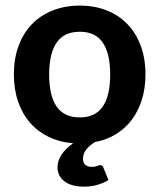

<svg xmlns="http://www.w3.org/2000/svg" viewBox="-20 -513 578 696"><path d="M342.8 85.4Q351.1 85.4 354.5 93.8L373 139.6Q357.4 149.9 334.2 156.7Q311 163.6 284.7 163.6Q238.3 163.6 213.4 144Q188.5 124.5 188.5 93.8Q188.5 70.3 202.9 47.9Q217.3 25.4 245.1 6.3Q196.3 2.4 156.7 -16.6Q117.2 -35.6 89.1 -67.9Q61 -100.1 45.7 -144.5Q30.3 -189 30.3 -243.7Q30.3 -300.8 47.4 -346.9Q64.5 -393.1 95.9 -425.5Q127.4 -458 171.6 -475.3Q215.8 -492.7 269.5 -492.7Q322.8 -492.7 366.7 -475.3Q410.6 -458 441.9 -425.5Q473.1 -393.1 490.2 -346.9Q507.3 -300.8 507.3 -243.7Q507.3 -193.4 494.4 -151.9Q481.4 -110.4 457.8 -78.9Q434.1 -47.4 400.1 -26.6Q366.2 -5.9 324.2 2Q307.1 12.2 293.9 27.6Q280.8 43 280.8 62.5Q280.8 76.2 288.8 84Q296.9 91.8 311 91.8Q319.3 91.8 324.5 90.8Q329.6 89.8 332.8 88.6Q335.9 87.4 338.1 86.4Q340.3 85.4 342.8 85.4ZM269.5 -87.4Q325.7 -87.4 352.5 -126.7Q379.4 -166 379.4 -242.7Q379.4 -319.3 352.5 -358.6Q325.7 -397.9 269.5 -397.9Q212.4 -397.9 185.3 -358.6Q158.2 -319.3 158.2 -242.7Q158.2 -166 185.3 -126.7Q212.4 -87.4 269.5 -87.4Z"/></svg>

Font: Carlito
Style: Bold
Weight: 700
Designer: Lukasz Dziedzic
Foundry: tyPoland Lukasz Dziedzic
Version: Version 1.104